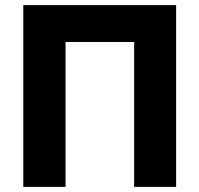

<svg xmlns="http://www.w3.org/2000/svg" viewBox="-20 -730 779 750"><path d="M71 -710H668V0H504V-566H236V0H71Z"/></svg>

Font: Oxford Sans
Style: Regular
Weight: 800
Designer: Matt McInerney, Pablo Impallari, Rodrigo Fuenzalida
Foundry: Matt McInerney, Pablo Impallari, Rodrigo Fuenzalida
Version: Version 3.000g; ttfautohint (v1.5) -l 8 -r 28 -G 28 -x 14 -D